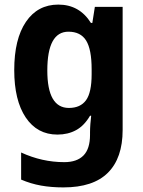

<svg xmlns="http://www.w3.org/2000/svg" viewBox="-20 -576 624 836"><path d="M234 -556Q326 -556 376 -476H382L393 -546H514V-10Q514 112 450 176Q386 240 256 240Q203 240 158.5 232Q114 224 72 206V88Q163 130 260 130Q315 130 343.5 101Q372 72 372 11V0Q372 -16 373.5 -36Q375 -56 377 -72H372Q347 -29 311.5 -9.5Q276 10 230 10Q142 10 92 -64.5Q42 -139 42 -271Q42 -406 93 -481Q144 -556 234 -556ZM278 -438Q186 -438 186 -269Q186 -106 280 -106Q330 -106 354.5 -139.5Q379 -173 379 -253V-274Q379 -361 355 -399.5Q331 -438 278 -438Z"/></svg>

Font: Noto Sans SemiCondensed
Style: Bold
Weight: 700
Width: 4
Designer: Monotype Design Team
Foundry: Monotype Imaging Inc.
Version: Version 2.013; ttfautohint (v1.8.4.7-5d5b)